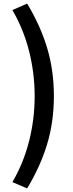

<svg xmlns="http://www.w3.org/2000/svg" viewBox="-20 -849 407 1069"><path d="M173 -314Q173 -441 142 -564Q111 -687 49 -793L131 -829Q204 -709 242 -583.5Q280 -458 280 -314Q280 -170 242 -45Q204 80 131 200L49 165Q111 59 142 -63.5Q173 -186 173 -314Z"/></svg>

Font: Merged Yaku Han JP SemiBold
Style: Regular
Weight: 600
Designer: Ryoko NISHIZUKA 西塚涼子 (kana, bopomofo & ideographs); Paul D. Hunt (Latin, Greek & Cyrillic); Sandoll Communications 산돌커뮤니
Foundry: Adobe
Version: Version 2.004